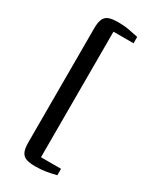

<svg xmlns="http://www.w3.org/2000/svg" viewBox="-234 -876 899 1086"><g transform="rotate(30 216.0 -333.5)"><path d="M197 137Q163 137 140.5 130Q118 123 107.2 102Q96.5 81 96.5 39.5V-706.5Q96.5 -748 107.2 -769Q118 -790 140.5 -797Q163 -804 197 -804Q237 -804 269.5 -798Q302 -792 331.5 -785.5V-744H200.5V76H331.5V118Q300.5 126 268.2 131.5Q236 137 197 137Z"/></g></svg>

Font: Merriweather 36pt SemiBold
Style: Regular
Weight: 600
Version: Version 2.100